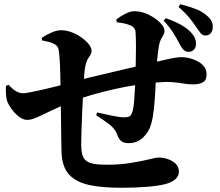

<svg xmlns="http://www.w3.org/2000/svg" viewBox="-20 -850 1040 908"><path d="M870 -605Q856 -606 847 -615.5Q838 -625 829 -643Q817 -666 800.5 -693Q784 -720 754 -752L764 -764Q802 -751 832.5 -734.5Q863 -718 883 -697Q897 -682 902 -669.5Q907 -657 907 -643Q907 -624 896 -614Q885 -604 870 -605ZM552 38Q464 38 402.5 25Q341 12 307.5 -23.5Q274 -59 271 -129Q270 -161 269.5 -204Q269 -247 268.5 -296Q268 -345 267 -397Q266 -451 265 -504Q264 -557 260 -595Q258 -617 253.5 -626Q249 -635 238 -641Q225 -649 210 -652Q195 -655 179 -659L177 -671Q197 -684 222 -695.5Q247 -707 269 -707Q294 -707 320 -697Q346 -687 367 -671.5Q388 -656 400.5 -640Q413 -624 413 -610Q413 -599 407.5 -590.5Q402 -582 395 -570.5Q388 -559 384 -539Q380 -523 378 -492.5Q376 -462 374 -424Q371 -378 369 -328Q367 -278 365.5 -236Q364 -194 364 -169Q364 -139 369 -120Q374 -101 386.5 -90.5Q399 -80 422.5 -75.5Q446 -71 484 -71Q547 -71 599 -79.5Q651 -88 685 -96.5Q719 -105 728 -105Q752 -105 774 -97.5Q796 -90 811 -75.5Q826 -61 826 -38Q826 -18 810 -3Q794 12 761 21Q728 29 674.5 33.5Q621 38 552 38ZM110 -283Q84 -283 57.5 -308.5Q31 -334 16 -366Q10 -381 8.5 -401Q7 -421 8 -444L21 -449Q38 -429 55 -419Q72 -409 90 -409Q100 -409 125 -414Q150 -419 183.5 -426.5Q217 -434 252 -443Q287 -452 318 -461Q353 -471 399.5 -482.5Q446 -494 496.5 -505.5Q547 -517 592 -528Q637 -539 669 -546Q728 -560 761.5 -567.5Q795 -575 811.5 -577.5Q828 -580 834 -580Q861 -580 889.5 -571Q918 -562 937.5 -544Q957 -526 957 -498Q957 -471 940 -461Q923 -451 893 -451Q868 -451 846.5 -455Q825 -459 796 -461.5Q767 -464 720 -460Q676 -456 623.5 -448Q571 -440 516.5 -427.5Q462 -415 411.5 -400.5Q361 -386 320 -369Q261 -346 220.5 -326Q180 -306 153.5 -294.5Q127 -283 110 -283ZM588 -173Q567 -173 554.5 -182Q542 -191 534 -214Q524 -242 495 -263.5Q466 -285 435 -305L439 -318Q478 -309 514 -302Q550 -295 565 -295Q582 -295 592 -299.5Q602 -304 608 -328Q612 -343 614.5 -374Q617 -405 618.5 -437.5Q620 -470 620 -489Q621 -513 622 -551.5Q623 -590 623 -630Q623 -670 621 -698Q620 -723 589 -733Q575 -738 561.5 -740.5Q548 -743 532 -745L530 -758Q551 -774 574 -785.5Q597 -797 616 -797Q649 -797 682 -781Q715 -765 736.5 -743.5Q758 -722 758 -704Q758 -693 752 -683.5Q746 -674 740 -661.5Q734 -649 731 -630Q727 -604 723.5 -569Q720 -534 718 -495Q717 -464 714.5 -419.5Q712 -375 707.5 -333Q703 -291 695 -264Q685 -227 657 -200Q629 -173 588 -173ZM951 -682Q938 -682 929 -693Q920 -704 909 -720Q898 -738 877 -764Q856 -790 824 -817L833 -830Q875 -819 905.5 -807.5Q936 -796 957 -777Q974 -764 981 -748.5Q988 -733 986 -721Q986 -705 977 -693.5Q968 -682 951 -682Z"/></svg>

Font: Noto Serif TC ExtraBold
Style: Regular
Weight: 800
Designer: Ryoko NISHIZUKA 西塚涼子 (kana & ideographs); Frank Grießhammer (Latin, Greek & Cyrillic); Wenlong ZHANG 张文龙 (bopomofo); San
Foundry: Adobe
Version: Version 2.002-H1;hotconv 1.1.0;makeotfexe 2.6.0